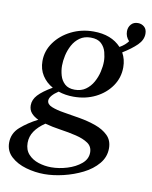

<svg xmlns="http://www.w3.org/2000/svg" viewBox="-119 -625 748 947"><g transform="rotate(10 255.5 -152.0)"><path d="M168 255Q122 255 76.5 242Q31 229 1 201.5Q-29 174 -29 132Q-29 85 7.5 53Q44 21 93 -4Q71 -14 57.5 -29.5Q44 -45 44 -68Q44 -96 66 -120Q88 -144 136 -172Q103 -190 83 -221Q63 -252 63 -293Q63 -344 93.5 -386.5Q124 -429 175 -454.5Q226 -480 287 -480Q376 -480 425 -427Q453 -443 467 -463Q448 -483 448 -510Q448 -530 460.5 -544.5Q473 -559 495 -559Q513 -559 526.5 -547.5Q540 -536 540 -513Q540 -482 513.5 -456Q487 -430 443 -403Q461 -371 461 -331Q461 -279 432 -237Q403 -195 354 -170.5Q305 -146 244 -146Q203 -146 168 -158Q148 -145 136.5 -131.5Q125 -118 125 -106Q125 -87 149.5 -77Q174 -67 212 -61Q250 -55 293 -47.5Q336 -40 374 -26.5Q412 -13 436.5 11Q461 35 461 75Q461 118 432.5 152Q404 186 359 208.5Q314 231 263.5 243Q213 255 168 255ZM131 9Q97 32 79 58.5Q61 85 61 117Q61 152 81 174Q101 196 132 206Q163 216 196 216Q235 216 276 203.5Q317 191 345 167.5Q373 144 373 111Q373 81 349.5 65Q326 49 288.5 40Q251 31 209.5 25Q168 19 131 9ZM244 -181Q276 -181 298.5 -197Q321 -213 335 -238Q349 -263 355.5 -291Q362 -319 362 -343Q362 -365 355.5 -389.5Q349 -414 331 -431Q313 -448 278 -448Q246 -448 223.5 -432Q201 -416 187.5 -391Q174 -366 168 -338.5Q162 -311 162 -287Q162 -263 169 -238.5Q176 -214 194 -197.5Q212 -181 244 -181Z"/></g></svg>

Font: Tiro Kannada
Style: Italic
Weight: 400
Italic angle: -11°
Designer: Kannada: John Hudson & Fiona Ross, assisted by Kaja Sojewska. Latin: John Hudson with Paul Hanslow, assisted by Kaja Soj
Foundry: Tiro Typeworks Ltd.
Version: Version 1.52